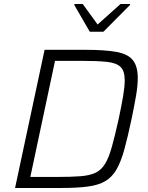

<svg xmlns="http://www.w3.org/2000/svg" viewBox="-20 -936 738 956"><path d="M55 0 202 -688H405Q503 -688 560 -677.5Q617 -667 641.5 -636.5Q666 -606 666 -547Q666 -510 657.5 -460Q649 -410 635 -343Q616 -253 599 -191.5Q582 -130 560 -92Q538 -54 504 -34Q470 -14 416.5 -7Q363 0 283 0ZM131 -55H264Q334 -55 380 -58.5Q426 -62 455 -75.5Q484 -89 503 -120Q522 -151 537 -205Q552 -259 571 -344Q585 -410 593 -457Q601 -504 601 -536Q601 -583 580 -603Q559 -623 512 -628Q465 -633 387 -633H254ZM427 -778 350 -911 351 -916H392L466 -814L580 -916H628L627 -911L495 -778Z"/></svg>

Font: Saira Light
Style: Italic
Weight: 300
Italic angle: -12°
Designer: Hector Gatti with collaboration of the Omnibus-Type team
Foundry: Omnibus-Type
Version: Version 1.100; ttfautohint (v1.8.3)